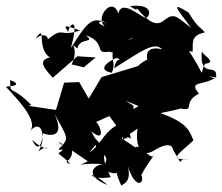

<svg xmlns="http://www.w3.org/2000/svg" viewBox="-62 -562 766 662"><path d="M416 -196C377 -172 369 -201 362 -79C393 -112 397 -39 377 -142C300 -130 286 -56 246 -37C284 -78 270 -72 253 -109C306 -65 282 -135 269 -141L315 -162L373 -82L399 -197L371 -215ZM185 -340C220 -412 154 -430 205 -395C212 -435 271 -411 233 -441C309 -414 258 -374 315 -384C370 -364 358 -428 398 -431C280 -387 349 -359 323 -311C259 -324 334 -362 341 -362C367 -348 338 -373 332 -327C422 -383 470 -421 497 -392C442 -405 442 -371 446 -357C370 -317 435 -300 426 -338L288 -296L244 -222L211 -279L159 -277L131 -183L36 -197L46 -200C-27 -274 -26 -229 -27 -286C-32 -287 32 -268 -42 -263C1 -217 68 -148 43 -111C82 -157 100 -84 70 -40C114 -74 115 -21 47 -81C47 -88 74 -9 87 -103C81 -103 171 -68 127 -167C173 -85 173 -87 153 -60C115 -29 182 -62 139 -33C210 22 163 -1 168 -5C202 -28 185 -78 150 -63C122 -88 154 -64 241 -6C191 21 199 -3 292 4C253 10 234 47 309 76C234 10 235 63 320 49C266 -54 335 -19 251 -100C278 -6 330 -44 290 22C370 59 320 -2 357 80C348 74 397 76 378 9C406 97 439 69 425 42C449 -4 458 -7 471 -32C462 2 423 -69 404 -54C335 -104 350 -69 412 -119C402 -41 435 -22 467 -42C533 -82 533 -49 536 -43C577 25 543 -19 587 -13C515 -10 556 -32 605 -78C592 -107 588 -138 491 -172C582 -190 598 -199 539 -193C626 -170 558 -206 624 -239C587 -284 636 -266 679 -293C686 -290 629 -304 683 -295C690 -350 624 -285 634 -386C636 -371 689 -348 645 -342C621 -299 656 -289 582 -397C548 -390 540 -391 602 -384C605 -407 591 -440 644 -450C634 -467 624 -459 588 -519C531 -553 538 -544 597 -466C565 -490 546 -509 532 -506C498 -505 491 -438 412 -531C404 -538 420 -517 386 -541C461 -550 460 -512 443 -501C429 -496 358 -570 346 -515C326 -579 263 -499 300 -471C300 -471 262 -485 290 -488C274 -505 293 -488 314 -475C255 -516 236 -479 182 -396C217 -518 170 -476 173 -445C177 -462 131 -487 214 -457C136 -431 162 -477 94 -419C114 -420 99 -460 60 -428C101 -487 61 -395 110 -364C68 -354 89 -327 120 -294L205 -368L268 -364L227 -330Z"/></svg>

Font: Hussar Lance
Style: ExBd
Weight: 700
Foundry: Cannot Into Space Fonts, PlusOne Fonts
Version: Version 2.270